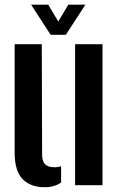

<svg xmlns="http://www.w3.org/2000/svg" viewBox="-20 -788 508 817"><path d="M42.3 -139.4V-600H157.8L159.2 -129.7Q159.2 -101.8 171.8 -89Q184.5 -76.2 213 -76.2Q227.8 -76.2 240 -80.7V-11.2Q210.8 8.7 170.5 8.7Q110.1 8.7 76.2 -25.9Q42.3 -60.5 42.3 -139.4ZM299.6 0V-600H416.2V0ZM195.4 -640 112.5 -768H185.3L228 -696.5L270.6 -768H343.2L260.3 -640Z"/></svg>

Font: Big Shoulders Stencil Text Thin
Style: Regular
Weight: 100
Designer: Patric King
Foundry: XO Type Co
Version: Version 2.001